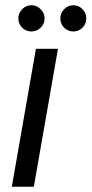

<svg xmlns="http://www.w3.org/2000/svg" viewBox="-20 -712 349 732"><path d="M25 0 117 -526H201L109 0ZM100 -592Q79 -592 64.5 -606.5Q50 -621 50 -642Q50 -662 64.5 -677Q79 -692 100 -692Q120 -692 135 -677Q150 -662 150 -642Q150 -621 135 -606.5Q120 -592 100 -592ZM260 -592Q239 -592 224.5 -606.5Q210 -621 210 -642Q210 -662 224.5 -677Q239 -692 260 -692Q280 -692 294.5 -677Q309 -662 309 -642Q309 -621 294.5 -606.5Q280 -592 260 -592Z"/></svg>

Font: DM Sans 9pt
Style: Italic
Weight: 400
Italic angle: -10°
Designer: Colophon Foundry, Jonny Pinhorn
Foundry: Colophon Foundry
Version: Version 4.004